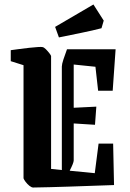

<svg xmlns="http://www.w3.org/2000/svg" viewBox="-20 -826 580 857"><path d="M28 -553V-602Q43 -604 65 -607Q87 -610 109.5 -612.5Q132 -615 148.5 -616Q165 -617 169 -616Q176 -615 184.5 -606.5Q193 -598 200 -589Q207 -580 208 -576V-72L256 -67V-529Q256 -539 263 -560.5Q270 -582 279 -606H496L483 -421H418L406 -528L309 -538V-345L410 -350L404 -269L309 -275V-110Q309 -99 291 -64L403 -53L420 -185H485L489 0Q376 4 286 7Q196 10 128 11Q121 11 111.5 3.5Q102 -4 94.5 -14Q87 -24 85 -30V-535ZM243 -659 226 -706 397 -806 443 -734 433 -700Q395 -690 341 -679Q287 -668 243 -659Z"/></svg>

Font: Grenze Gotisch SemiBold
Style: Regular
Weight: 600
Designer: Renata Polastri
Foundry: Omnibus-Type
Version: Version 1.001